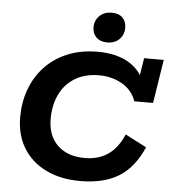

<svg xmlns="http://www.w3.org/2000/svg" viewBox="-55 -830 798 890"><g transform="rotate(5 344.0 -385.0)"><path d="M350.6 10Q259.3 10 191.1 -23.3Q122.9 -56.5 85.5 -117.6Q48.2 -178.7 48.2 -261.7Q48.2 -329.3 69.8 -389.4Q91.4 -449.6 134.2 -495.7Q177 -541.8 239.1 -567.9Q301.2 -594 381.4 -594Q472.6 -594 531.6 -555.8Q590.6 -517.5 607.6 -447.3L578.2 -466.9L596.7 -583H688.1L656.1 -380H568.9Q551.5 -430.7 503.9 -458.3Q456.3 -485.9 396.4 -485.9Q331.6 -485.9 285.2 -458.1Q238.8 -430.4 214.2 -380.4Q189.7 -330.5 189.7 -265.1Q189.7 -186.6 236.1 -142.4Q282.6 -98.1 362.1 -98.1Q426.2 -98.1 470.9 -128.9Q515.5 -159.6 542.5 -223.4L641.7 -172.3Q600 -76.2 530 -33.1Q460.1 10 350.6 10ZM419.9 -640.8Q387.3 -640.8 369 -658.7Q350.6 -676.6 350.6 -705.8Q350.6 -737.2 372.4 -758.6Q394.1 -780.1 429 -780.1Q461.8 -780.1 479.5 -762.7Q497.2 -745.2 497.2 -715.3Q497.2 -683.4 476 -662.1Q454.8 -640.8 419.9 -640.8Z"/></g></svg>

Font: Rokkitt SemiBold
Style: Italic
Weight: 600
Italic angle: -9°
Designer: Vernon Adams
Foundry: Vernon Adams
Version: Version 3.103